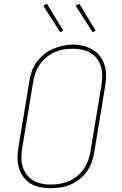

<svg xmlns="http://www.w3.org/2000/svg" viewBox="-20 -980 640 1008"><path d="M246 8Q218 8 190.5 2.5Q163 -3 140.5 -16.5Q118 -30 102.5 -51.5Q87 -73 79.5 -98.5Q72 -124 72 -152Q72 -180 77 -208L134 -553Q138 -580 147 -605.5Q156 -631 172.5 -654Q189 -677 211 -695Q233 -713 258.5 -723.5Q284 -734 310.5 -740Q337 -746 363 -746Q391 -746 418 -739Q445 -732 467.5 -718.5Q490 -705 506 -684Q522 -663 529.5 -637Q537 -611 537 -583Q537 -555 532 -527L475 -182Q471 -155 462 -129.5Q453 -104 437 -81Q421 -58 398.5 -40Q376 -22 350.5 -11Q325 0 298.5 4Q272 8 246 8Q246 8 246 8Q246 8 246 8ZM246 -11Q270 -11 294 -15Q318 -19 341.5 -29Q365 -39 385 -55.5Q405 -72 419.5 -93Q434 -114 442.5 -137.5Q451 -161 455 -185L512 -530Q516 -555 516.5 -580Q517 -605 510.5 -628.5Q504 -652 490 -671Q476 -690 455.5 -702Q435 -714 410.5 -719Q386 -724 361 -724Q336 -724 312.5 -720Q289 -716 266 -705.5Q243 -695 223 -678.5Q203 -662 188.5 -641Q174 -620 166 -597Q158 -574 154 -550L97 -205Q93 -180 92.5 -155Q92 -130 98.5 -107Q105 -84 119 -65Q133 -46 153 -33.5Q173 -21 197 -16Q221 -11 246 -11ZM466 -811 377 -950 397 -960 482 -819ZM296 -811 207 -950 227 -960 312 -819Z"/></svg>

Font: Iosevka Curly Slab ThExObl
Style: Regular
Weight: 100
Width: 7
Italic angle: -9°
Monospace: yes
Designer: Belleve Invis
Foundry: Belleve Invis
Version: Version 11.1.0; ttfautohint (v1.8.3)